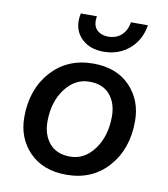

<svg xmlns="http://www.w3.org/2000/svg" viewBox="-82 -792 760 871"><g transform="rotate(10 298.0 -357.0)"><path d="M529 -723Q518 -654 469.5 -612Q421 -570 351 -570Q290 -570 253 -603.5Q216 -637 216 -689Q216 -707 220 -723H294Q292 -709 292 -704Q292 -674 310.5 -657.5Q329 -641 360 -641Q396 -641 420 -662Q444 -683 451 -723ZM282 9Q174 9 111.5 -55Q49 -119 49 -216Q49 -344 123 -426.5Q197 -509 316 -509Q423 -509 485 -445Q547 -381 547 -284Q547 -156 474 -73.5Q401 9 282 9ZM284 -75Q351 -75 395.5 -136Q440 -197 440 -287Q440 -348 407.5 -386.5Q375 -425 313 -425Q246 -425 201 -364.5Q156 -304 156 -214Q156 -153 189 -114Q222 -75 284 -75Z"/></g></svg>

Font: Elaine Sans Medium
Style: Italic
Weight: 500
Italic angle: -13°
Designer: Wei Huang
Foundry: Wei Huang
Version: Version 2.001;December 24, 2019;FontCreator 12.0.0.2547 64-b